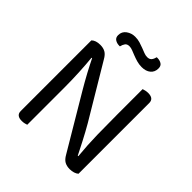

<svg xmlns="http://www.w3.org/2000/svg" viewBox="-213 -935 1086 1086"><g transform="rotate(45 330.0 -392.0)"><path d="M133 5Q89 5 89 -31V-596Q107 -614 143 -614Q167 -614 184 -604.5Q201 -595 215 -570L406 -250Q418 -229 431 -205.5Q444 -182 456 -158.5Q468 -135 478.5 -114.5Q489 -94 496 -80L500 -81Q492 -162 490.5 -244Q489 -326 489 -404V-606Q495 -608 505 -610.5Q515 -613 527 -613Q571 -613 571 -577V-11Q562 -3 548 1.5Q534 6 517 6Q493 6 476 -3.5Q459 -13 445 -38L255 -358Q243 -378 229.5 -402Q216 -426 203.5 -449Q191 -472 180.5 -493Q170 -514 163 -528L159 -527Q164 -479 167 -417.5Q170 -356 170 -301V-2Q165 0 154.5 2.5Q144 5 133 5ZM250 -786Q271 -786 289 -780.5Q307 -775 322.5 -769Q338 -763 352 -757.5Q366 -752 379 -752Q397 -752 405.5 -762.5Q414 -773 418 -790H424Q442 -790 456 -781.5Q470 -773 470 -752Q470 -723 450 -706.5Q430 -690 397 -690Q376 -690 357 -695.5Q338 -701 321.5 -707.5Q305 -714 291 -719.5Q277 -725 265 -725Q247 -725 239 -714Q231 -703 227 -686H221Q203 -686 189 -695Q175 -704 175 -724Q175 -753 198 -769.5Q221 -786 250 -786Z"/></g></svg>

Font: Baloo Da 2
Style: Regular
Weight: 400
Designer: Noopur Datye, Sulekha Rajkumar and Ek Type
Foundry: Ek Type
Version: Version 1.640;hotconv 1.0.111;makeotfexe 2.5.65597; ttfautoh